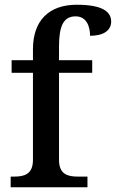

<svg xmlns="http://www.w3.org/2000/svg" viewBox="-20 -790 489 810"><path d="M25 0H349V-45H308C267 -45 229 -54 229 -115V-483H369V-536H229V-594C229 -679 247 -721 299 -721C346 -721 360 -677 360 -639C417 -639 449 -662 449 -699C449 -739 415 -770 304 -770C186 -770 119 -703 119 -582V-536H29V-483H119V-115C119 -54 81 -45 40 -45H25Z"/></svg>

Font: Noto Serif Ethiopic Medium
Style: Regular
Weight: 500
Designer: Monotype Design Team
Foundry: Monotype Imaging Inc.
Version: Version 2.102